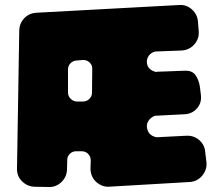

<svg xmlns="http://www.w3.org/2000/svg" viewBox="-20 -746 893 768"><path d="M248 -68Q247 -38 225.5 -17.5Q204 3 175 2L118 1Q89 0 68 -21Q47 -42 48 -72L57 -624Q58 -653 77 -673Q96 -693 125 -695L697 -726Q726 -728 748 -708Q770 -688 772 -658L775 -619Q776 -604 771 -591Q766 -578 756.5 -567.5Q747 -557 734.5 -551Q722 -545 707 -544L602 -540Q585 -537 575 -523Q565 -509 568 -492Q570 -478 581 -469Q592 -460 606 -458L607 -459Q637 -460 662 -461Q683 -462 700 -462.5Q717 -463 718 -463Q748 -465 762 -445.5Q776 -426 780 -396Q781 -386 782 -379Q783 -372 783.5 -367Q784 -362 784 -361Q786 -332 766.5 -311Q747 -290 718 -289L601 -283Q584 -278 574 -263Q564 -248 569 -230Q572 -216 582.5 -207.5Q593 -199 607 -197L724 -203Q754 -205 776.5 -186Q799 -167 801 -137L806 -95Q808 -66 788.5 -43Q769 -20 739 -18L413 1Q398 1 385 -5Q372 -11 362 -21Q352 -31 347 -44Q342 -57 342 -72L343 -104Q343 -120 332.5 -130.5Q322 -141 307 -141H285Q270 -141 259.5 -131Q249 -121 249 -106ZM349 -469Q350 -485 338.5 -496Q327 -507 311 -506L286 -504Q272 -503 262 -493Q252 -483 252 -468V-376Q252 -361 263 -350.5Q274 -340 288 -340H312Q327 -340 337.5 -350.5Q348 -361 348 -375Z"/></svg>

Font: d puntillas B to tiptoe
Style: Regular
Weight: 400
Designer: deFharo
Foundry: deFharo.com
Version: Version 1.001 2012